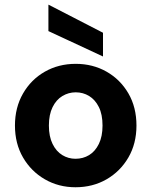

<svg xmlns="http://www.w3.org/2000/svg" viewBox="-20 -777 638 809"><path d="M298 12Q227 12 169 -21.5Q111 -55 77 -113.5Q43 -172 43 -248Q43 -324 77 -383Q111 -442 169 -475Q227 -508 299 -508Q371 -508 429 -475Q487 -442 521 -383.5Q555 -325 555 -248Q555 -172 521 -113.5Q487 -55 429 -21.5Q371 12 298 12ZM298 -108Q330 -108 355.5 -123.5Q381 -139 396.5 -170.5Q412 -202 412 -248Q412 -295 396.5 -326Q381 -357 355.5 -372.5Q330 -388 299 -388Q269 -388 243 -372.5Q217 -357 201.5 -325.5Q186 -294 186 -248Q186 -202 201.5 -170.5Q217 -139 242.5 -123.5Q268 -108 298 -108ZM414 -539 184 -646V-757H185L414 -639Z"/></svg>

Font: DM Sans 28pt ExtraBold
Style: Regular
Weight: 800
Version: Version 4.004;gftools[0.9.30]